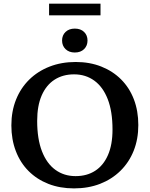

<svg xmlns="http://www.w3.org/2000/svg" viewBox="-20 -1032 830 1064"><path d="M399.5 -688.5Q477.5 -688.5 541.2 -663.2Q605 -638 651 -592Q697 -546 721.8 -481.8Q746.5 -417.5 746.5 -339Q746.5 -261 720.8 -196.5Q695 -132 647.2 -85.2Q599.5 -38.5 534.5 -13.2Q469.5 12 390 12Q312 12 248.2 -13Q184.5 -38 138.5 -84Q92.5 -130 67.8 -194.5Q43 -259 43 -337Q43 -415.5 68.8 -479.8Q94.5 -544 142 -590.8Q189.5 -637.5 255 -663Q320.5 -688.5 399.5 -688.5ZM399 -56Q461.5 -56 507.2 -85.5Q553 -115 578.2 -172.5Q603.5 -230 603.5 -314Q603.5 -414.5 577 -482.5Q550.5 -550.5 502.5 -585.2Q454.5 -620 390.5 -620Q328.5 -620 282.5 -590.5Q236.5 -561 211.2 -503.5Q186 -446 186 -362Q186 -262 212.5 -193.8Q239 -125.5 287 -90.8Q335 -56 399 -56ZM394.5 -741Q362.5 -741 343.2 -759.8Q324 -778.5 324 -807.5Q324 -836.5 343.2 -855Q362.5 -873.5 394.5 -873.5Q427 -873.5 446 -855Q465 -836.5 465 -807.5Q465 -778.5 446 -759.8Q427 -741 394.5 -741ZM252 -947V-1011.5H537V-947Z"/></svg>

Font: Newsreader 16pt SemiBold
Style: Regular
Weight: 600
Designer: Hugues Gentile
Foundry: Production Type
Version: Version 1.003